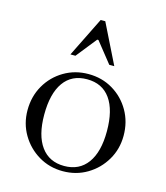

<svg xmlns="http://www.w3.org/2000/svg" viewBox="-108 -793 767 888"><g transform="rotate(15 275.0 -349.5)"><path d="M275 11Q211 11 159 -20Q107 -51 76 -103.5Q45 -156 45 -220Q45 -286 75.5 -339Q106 -392 158.5 -423Q211 -454 275 -454Q340 -454 392 -423Q444 -392 474.5 -339Q505 -286 505 -220Q505 -156 474 -103.5Q443 -51 391 -20Q339 11 275 11ZM275 -14Q347 -14 386 -67.5Q425 -121 425 -220Q425 -321 386.5 -375Q348 -429 275 -429Q202 -429 163.5 -375Q125 -321 125 -220Q125 -121 164 -67.5Q203 -14 275 -14ZM170 -520 264 -710H286L380 -520H356L278 -618H272L194 -520Z"/></g></svg>

Font: Baskervville
Style: Regular
Weight: 400
Designer: Alexis Faudot, Rémi Forte, Morgane Pierson, Rafael Ribas, Tanguy Vanlaeys, Rosalie Wagner, Thomas Huot-Marchand
Foundry: ANRT
Version: Version 1.100